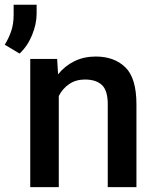

<svg xmlns="http://www.w3.org/2000/svg" viewBox="-65 -771 642 791"><path d="M284.7 -443.4Q247.6 -443.4 220.2 -424.8Q192.9 -406.2 177.2 -375.5V0H59.6V-528.3H170.4L174.3 -464.8Q202.1 -499.5 241.5 -518.8Q280.8 -538.1 329.1 -538.1Q405.8 -538.1 451.4 -493.7Q497.1 -449.2 497.1 -341.3V0H378.9V-341.8Q378.9 -398.4 354.7 -420.9Q330.6 -443.4 284.7 -443.4ZM85.9 -751.5V-714.8Q85.9 -672.4 67.1 -626.5Q48.3 -580.6 15.6 -550.3L-45.4 -586.9Q-28.3 -614.3 -18.6 -643.6Q-8.8 -672.9 -8.8 -710.4V-751.5Z"/></svg>

Font: Vazirmatn RD FD Medium
Style: Regular
Weight: 500
Designer: Saber Rastikerdar
Foundry: Saber Rastikerdar
Version: Version 33.003